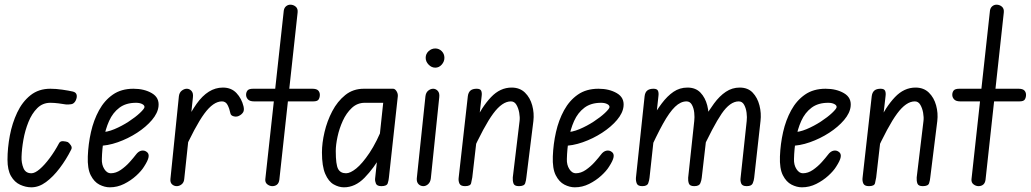

<svg xmlns="http://www.w3.org/2000/svg" viewBox="-20 -795 4402 820"><path d="M114 5Q90 5 66 -6Q42 -17 27 -43Q12 -69 12 -113Q12 -163 22 -216Q32 -269 53.5 -314.5Q75 -360 110 -388Q145 -416 195 -416Q219 -416 246.5 -412Q274 -408 291 -404Q304 -401 307 -391Q310 -381 304 -367Q297 -352 284.5 -350Q272 -348 261 -349Q250 -351 230.5 -353.5Q211 -356 195 -356Q162 -356 139 -333Q116 -310 101.5 -274Q87 -238 80 -198.5Q73 -159 72 -125Q71 -100 80 -77.5Q89 -55 114 -55Q129 -55 149.5 -72.5Q170 -90 192 -119.5Q214 -149 232 -183Q237 -193 250 -192Q263 -191 270 -188Q276 -184 282.5 -174.5Q289 -165 284 -156Q263 -114 235 -77Q207 -40 176.5 -17.5Q146 5 114 5Z M449 5Q427 5 404.5 -6.5Q382 -18 367.5 -46.5Q353 -75 355 -127Q357 -180 368.5 -231Q380 -282 403 -324Q426 -366 462 -391Q498 -416 550 -416Q596 -416 628.5 -397Q661 -378 657 -341Q654 -312 629 -282.5Q604 -253 565.5 -228Q527 -203 483 -187.5Q439 -172 398 -172L408 -230Q437 -230 469 -243.5Q501 -257 530 -276Q559 -295 577.5 -312.5Q596 -330 597 -337Q598 -345 587.5 -350.5Q577 -356 561 -356Q518 -356 490 -335Q462 -314 446 -278.5Q430 -243 423 -200.5Q416 -158 415 -116Q414 -91 425.5 -73Q437 -55 453 -55Q475 -55 496 -69.5Q517 -84 534 -103Q551 -122 560 -134Q571 -149 584 -151.5Q597 -154 607 -146Q617 -139 614.5 -124Q612 -109 595 -83Q584 -65 561.5 -44.5Q539 -24 510 -9.5Q481 5 449 5Z M735 0Q723 0 714.5 -8Q706 -16 708 -32L744 -384Q746 -400 756.5 -408Q767 -416 778 -416Q789 -416 797.5 -407Q806 -398 804 -380L767 -32Q766 -16 756 -8Q746 0 735 0ZM1002 -301Q992 -295 979 -298Q966 -301 964 -311Q960 -331 952 -346.5Q944 -362 928 -362Q891 -362 852.5 -309.5Q814 -257 759 -135L770 -266Q795 -317 819.5 -351.5Q844 -386 872 -403.5Q900 -421 932 -421Q968 -421 990 -397.5Q1012 -374 1020 -341Q1024 -324 1018 -315Q1012 -306 1002 -301Z M1143 0Q1132 0 1122 -7.5Q1112 -15 1113 -29L1192 -750Q1194 -762 1202 -768.5Q1210 -775 1220 -775Q1233 -775 1243 -766.5Q1253 -758 1251 -741L1173 -27Q1171 -13 1163 -6.5Q1155 0 1143 0ZM1031 -390Q1031 -401 1037 -408.5Q1043 -416 1061 -416H1314Q1332 -416 1339 -408.5Q1346 -401 1346 -390Q1346 -379 1341 -370.5Q1336 -362 1318 -362H1065Q1047 -362 1039 -370.5Q1031 -379 1031 -390Z M1449 5Q1427 5 1405 -7.5Q1383 -20 1369 -52.5Q1355 -85 1355 -144Q1355 -184 1366 -231Q1377 -278 1399 -320Q1421 -362 1454.5 -389Q1488 -416 1534 -416H1644L1638 -356H1538Q1506 -356 1482.5 -334Q1459 -312 1444 -279Q1429 -246 1421.5 -211Q1414 -176 1414 -150Q1414 -92 1424 -73.5Q1434 -55 1458 -55Q1476 -55 1501.5 -75.5Q1527 -96 1558 -142Q1589 -188 1620 -266L1609 -134Q1577 -77 1537 -36Q1497 5 1449 5ZM1609 0Q1590 0 1585.5 -11Q1581 -22 1582 -32L1623 -416H1659Q1667 -416 1673.5 -405.5Q1680 -395 1679 -384L1641 -37Q1640 -25 1636 -12.5Q1632 0 1609 0Z M1788 0Q1776 0 1767.5 -8.5Q1759 -17 1760 -33L1797 -384Q1799 -400 1809 -408Q1819 -416 1830 -416Q1841 -416 1849.5 -407Q1858 -398 1856 -380L1820 -33Q1818 -17 1808.5 -8.5Q1799 0 1788 0ZM1839 -506Q1823 -506 1810.5 -519Q1798 -532 1798 -548Q1798 -565 1810.5 -576.5Q1823 -588 1839 -588Q1855 -588 1866.5 -576.5Q1878 -565 1878 -548Q1878 -532 1866.5 -519Q1855 -506 1839 -506Z M1966 0Q1947 0 1942 -11.5Q1937 -23 1939 -37L1978 -384Q1980 -400 1989 -408Q1998 -416 2016 -416Q2031 -416 2035 -407.5Q2039 -399 2037 -384L1997 -37Q1995 -25 1992 -12.5Q1989 0 1966 0ZM2196 0Q2177 0 2173 -11.5Q2169 -23 2170 -37L2199 -278Q2201 -294 2197.5 -313.5Q2194 -333 2185.5 -347.5Q2177 -362 2162 -362Q2125 -362 2086.5 -310Q2048 -258 1992 -135L2004 -268Q2038 -339 2077 -380Q2116 -421 2165 -421Q2200 -421 2222 -399.5Q2244 -378 2253 -345Q2262 -312 2258 -278L2228 -37Q2227 -25 2223 -12.5Q2219 0 2196 0Z M2435 5Q2413 5 2390.5 -6.5Q2368 -18 2353.5 -46.5Q2339 -75 2341 -127Q2343 -180 2354.5 -231Q2366 -282 2389 -324Q2412 -366 2448 -391Q2484 -416 2536 -416Q2582 -416 2614.5 -397Q2647 -378 2643 -341Q2640 -312 2615 -282.5Q2590 -253 2551.5 -228Q2513 -203 2469 -187.5Q2425 -172 2384 -172L2394 -230Q2423 -230 2455 -243.5Q2487 -257 2516 -276Q2545 -295 2563.5 -312.5Q2582 -330 2583 -337Q2584 -345 2573.5 -350.5Q2563 -356 2547 -356Q2504 -356 2476 -335Q2448 -314 2432 -278.5Q2416 -243 2409 -200.5Q2402 -158 2401 -116Q2400 -91 2411.5 -73Q2423 -55 2439 -55Q2461 -55 2482 -69.5Q2503 -84 2520 -103Q2537 -122 2546 -134Q2557 -149 2570 -151.5Q2583 -154 2593 -146Q2603 -139 2600.5 -124Q2598 -109 2581 -83Q2570 -65 2547.5 -44.5Q2525 -24 2496 -9.5Q2467 5 2435 5Z M2723 0Q2704 0 2699.5 -11.5Q2695 -23 2696 -36L2733 -384Q2735 -401 2744.5 -408.5Q2754 -416 2771 -416Q2786 -416 2790 -407.5Q2794 -399 2792 -384L2754 -36Q2753 -25 2748.5 -12.5Q2744 0 2723 0ZM2945 0Q2926 0 2922 -11.5Q2918 -23 2919 -36L2945 -278Q2947 -294 2945 -313.5Q2943 -333 2935 -347.5Q2927 -362 2912 -362Q2887 -362 2863 -339Q2839 -316 2811.5 -266.5Q2784 -217 2747 -135L2758 -279Q2782 -321 2806 -353Q2830 -385 2856.5 -403Q2883 -421 2916 -421Q2951 -421 2971.5 -399.5Q2992 -378 3000.5 -345Q3009 -312 3005 -278L2977 -36Q2976 -25 2971 -12.5Q2966 0 2945 0ZM3169 0Q3150 0 3145.5 -11.5Q3141 -23 3143 -36L3169 -278Q3171 -294 3168.5 -313.5Q3166 -333 3158 -347.5Q3150 -362 3135 -362Q3098 -362 3062 -309.5Q3026 -257 2970 -135L2981 -279Q3006 -321 3029.5 -353Q3053 -385 3080 -403Q3107 -421 3139 -421Q3174 -421 3194.5 -399.5Q3215 -378 3223.5 -345Q3232 -312 3228 -278L3201 -36Q3200 -25 3195 -12.5Q3190 0 3169 0Z M3405 5Q3383 5 3360.5 -6.5Q3338 -18 3323.5 -46.5Q3309 -75 3311 -127Q3313 -180 3324.5 -231Q3336 -282 3359 -324Q3382 -366 3418 -391Q3454 -416 3506 -416Q3552 -416 3584.5 -397Q3617 -378 3613 -341Q3610 -312 3585 -282.5Q3560 -253 3521.5 -228Q3483 -203 3439 -187.5Q3395 -172 3354 -172L3364 -230Q3393 -230 3425 -243.5Q3457 -257 3486 -276Q3515 -295 3533.5 -312.5Q3552 -330 3553 -337Q3554 -345 3543.5 -350.5Q3533 -356 3517 -356Q3474 -356 3446 -335Q3418 -314 3402 -278.5Q3386 -243 3379 -200.5Q3372 -158 3371 -116Q3370 -91 3381.5 -73Q3393 -55 3409 -55Q3431 -55 3452 -69.5Q3473 -84 3490 -103Q3507 -122 3516 -134Q3527 -149 3540 -151.5Q3553 -154 3563 -146Q3573 -139 3570.5 -124Q3568 -109 3551 -83Q3540 -65 3517.5 -44.5Q3495 -24 3466 -9.5Q3437 5 3405 5Z M3691 0Q3672 0 3667 -11.5Q3662 -23 3664 -37L3703 -384Q3705 -400 3714 -408Q3723 -416 3741 -416Q3756 -416 3760 -407.5Q3764 -399 3762 -384L3722 -37Q3720 -25 3717 -12.5Q3714 0 3691 0ZM3921 0Q3902 0 3898 -11.5Q3894 -23 3895 -37L3924 -278Q3926 -294 3922.5 -313.5Q3919 -333 3910.5 -347.5Q3902 -362 3887 -362Q3850 -362 3811.5 -310Q3773 -258 3717 -135L3729 -268Q3763 -339 3802 -380Q3841 -421 3890 -421Q3925 -421 3947 -399.5Q3969 -378 3978 -345Q3987 -312 3983 -278L3953 -37Q3952 -25 3948 -12.5Q3944 0 3921 0Z M4159 0Q4148 0 4138 -7.5Q4128 -15 4129 -29L4208 -750Q4210 -762 4218 -768.5Q4226 -775 4236 -775Q4249 -775 4259 -766.5Q4269 -758 4267 -741L4189 -27Q4187 -13 4179 -6.5Q4171 0 4159 0ZM4047 -390Q4047 -401 4053 -408.5Q4059 -416 4077 -416H4330Q4348 -416 4355 -408.5Q4362 -401 4362 -390Q4362 -379 4357 -370.5Q4352 -362 4334 -362H4081Q4063 -362 4055 -370.5Q4047 -379 4047 -390Z"/></svg>

Font: Edu NSW ACT Foundation
Style: Regular
Weight: 400
Designer: Tina and Corey Anderson
Foundry: Google for Education
Version: Version 1.003